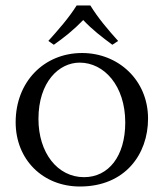

<svg xmlns="http://www.w3.org/2000/svg" viewBox="-20 -667 595 699"><path d="M270 -439C359 -439 436 -355 436 -221C436 -98 375 -22 286 -22C189 -22 120 -111 120 -234C120 -369 195 -439 270 -439ZM519 -235C519 -377 409 -474 279 -474C140 -474 37 -369 37 -222C37 -86 136 12 271 12C435 12 519 -105 519 -235ZM309 -647H259C230 -601 192 -558 156 -518L176 -504C214 -531 246 -556 283 -594C317 -558 350 -533 389 -504L410 -518C374 -558 338 -600 309 -647Z"/></svg>

Font: Linux Libertine O C
Style: Regular
Weight: 400
Designer: Philipp H. Poll
Foundry: Philipp H. Poll
Version: Version 4.0.3